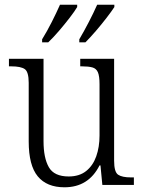

<svg xmlns="http://www.w3.org/2000/svg" viewBox="-20 -786 610 816"><path d="M254 10Q179 10 140.5 -36.5Q102 -83 102 -185V-434Q102 -481 85 -492.5Q68 -504 28 -504H18V-536H165V-186Q165 -115 187.5 -75.5Q210 -36 272 -36Q317 -36 346 -59Q375 -82 389 -121.5Q403 -161 403 -210V-428Q403 -463 396 -479Q389 -495 372.5 -499.5Q356 -504 329 -504H321V-536H465V-103Q465 -55 482 -43.5Q499 -32 537 -32H549V0H415L407 -83H403Q356 10 254 10ZM317 -619Q337 -653 357.5 -692.5Q378 -732 393 -766H466V-756Q455 -739 433.5 -711Q412 -683 387.5 -654.5Q363 -626 343 -606H317ZM159 -619Q180 -653 200 -692.5Q220 -732 235 -766H308V-756Q298 -739 276.5 -711Q255 -683 230.5 -654.5Q206 -626 185 -606H159Z"/></svg>

Font: Noto Serif Tamil SemiCondensed Light
Style: Italic
Weight: 300
Width: 4
Italic angle: -12°
Designer: Indian Type Foundry, Tom Grace, and the Monotype Design Team
Foundry: Monotype Imaging Inc.
Version: Version 2.003; ttfautohint (v1.8.4.7-5d5b)